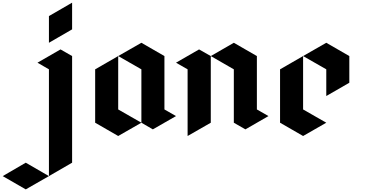

<svg xmlns="http://www.w3.org/2000/svg" viewBox="-367 -1020 2813 1440"><path d="M0 -699.2Q57.6 -732.4 173.8 -799.8Q173.8 -866.2 173.8 -1000Q115.2 -965.8 0 -899.4Q0 -833 0 -699.2ZM-85.9 -549.8Q-28.3 -583 86.9 -649.4Q115.2 -632.8 173.8 -599.6Q173.8 -333 173.8 200.2Q115.2 233.4 0 300.8Q0 34.2 0 -500Q-29.3 -516.6 -85.9 -549.8ZM-173.8 400.4Q-116.2 367.2 0 300.8Q-57.6 267.6 -173.8 200.2Q-231.4 233.4 -346.7 300.8Q-289.1 334 -173.8 400.4Z M519.5 -599.6Q578.1 -566.4 693.4 -500Q693.4 -366.2 693.4 -99.6Q722.7 -83 779.3 -49.8Q836.9 -83 953.1 -149.4Q923.8 -166 866.2 -199.2Q866.2 -333 866.2 -599.6Q808.6 -632.8 693.4 -699.2Q635.7 -666 519.5 -599.6ZM519.5 -599.6Q519.5 -465.8 519.5 -199.2Q578.1 -166 693.4 -99.6Q635.7 -66.4 519.5 0Q461.9 -33.2 346.7 -99.6Q346.7 -166 346.7 -299.8Q346.7 -366.2 346.7 -500Q404.3 -533.2 519.5 -599.6Z M953.1 -549.8Q982.4 -533.2 1040 -500Q1040 -333 1040 0Q1097.7 -33.2 1213.9 -99.6Q1213.9 -266.6 1213.9 -599.6Q1184.6 -616.2 1126 -649.4Q1068.4 -616.2 953.1 -549.8ZM1213.9 -599.6Q1271.5 -632.8 1386.7 -699.2Q1444.3 -666 1559.6 -599.6Q1559.6 -465.8 1559.6 -199.2Q1588.9 -182.6 1646.5 -149.4Q1588.9 -116.2 1473.6 -49.8Q1444.3 -66.4 1386.7 -99.6Q1386.7 -232.4 1386.7 -500Q1329.1 -533.2 1213.9 -599.6Z M1906.2 -599.6Q1906.2 -465.8 1906.2 -199.2Q1964.8 -166 2080.1 -99.6Q2022.5 -66.4 1906.2 0Q1848.6 -33.2 1733.4 -99.6Q1733.4 -166 1733.4 -299.8Q1733.4 -366.2 1733.4 -500Q1791 -533.2 1906.2 -599.6ZM1906.2 -599.6Q1964.8 -566.4 2080.1 -500Q2080.1 -432.6 2080.1 -299.8Q2137.7 -333 2252.9 -399.4Q2252.9 -465.8 2252.9 -599.6Q2195.3 -632.8 2080.1 -699.2Q2022.5 -666 1906.2 -599.6Z"/></svg>

Font: DreiFraktur
Style: Regular
Weight: 400
Designer: JayCobs
Version: Version 1.2